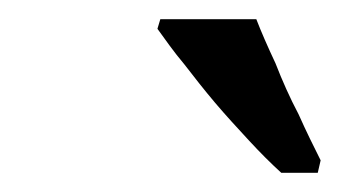

<svg xmlns="http://www.w3.org/2000/svg" viewBox="-20 -786 354 200"><path d="M311 -606H273C262 -616 251 -627 239 -640C227 -653 215 -666 204 -679C193 -692 182 -706 172 -719C161 -732 152 -745 144 -756L147 -766H247C252 -753 259 -737 267 -720C274 -702 282 -684 291 -667C299 -649 307 -633 314 -619L311 -606Z"/></svg>

Font: NameLogos Serif
Style: Italic
Weight: 500
Version: Version 0.1